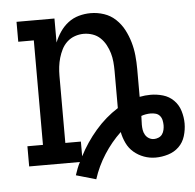

<svg xmlns="http://www.w3.org/2000/svg" viewBox="-47 -585 711 701"><g transform="rotate(-5 308.5 -235.0)"><path d="M278 68 205 47Q209 35 213.5 23Q218 11 224 0H38V-74H95V-457H38V-530H177V-442Q185 -462 197.5 -480.5Q210 -499 227.5 -512.5Q245 -526 266.5 -532Q288 -538 310 -538Q335 -538 359 -530Q383 -522 401.5 -504.5Q420 -487 431.5 -465Q443 -443 450 -419Q457 -395 459.5 -370Q462 -345 462 -320V-218Q472 -220 482 -221Q492 -222 502 -222Q525 -222 547.5 -215.5Q570 -209 586.5 -192.5Q603 -176 610 -153Q617 -130 617 -107Q617 -84 610 -61Q603 -38 586.5 -22Q570 -6 547 1Q524 8 501 8Q479 8 458.5 0.5Q438 -7 421.5 -21Q405 -35 395.5 -55Q386 -75 382 -96Q347 -63 320 -21Q293 21 278 68ZM234 -20Q259 -69 296 -112Q333 -155 379 -184V-320Q379 -337 377.5 -353.5Q376 -370 371.5 -385.5Q367 -401 359 -416Q351 -431 339 -442.5Q327 -454 311 -459.5Q295 -465 278 -465Q262 -465 246 -459.5Q230 -454 217.5 -442.5Q205 -431 197.5 -416Q190 -401 185.5 -385.5Q181 -370 179 -353.5Q177 -337 177 -320V-74H234ZM501 -60Q509 -60 517.5 -63.5Q526 -67 531 -74Q536 -81 538 -90Q540 -99 540 -107Q540 -116 538 -125.5Q536 -135 530 -142Q524 -149 515 -151.5Q506 -154 496 -154Q488 -154 479 -152.5Q470 -151 462 -148V-146Q462 -139 461.5 -131Q461 -123 461 -116Q461 -106 462.5 -96.5Q464 -87 469 -78.5Q474 -70 482.5 -65Q491 -60 501 -60Z"/></g></svg>

Font: Iosevka Curly Slab Extended
Style: Regular
Weight: 400
Width: 7
Monospace: yes
Designer: Belleve Invis
Foundry: Belleve Invis
Version: Version 11.1.0; ttfautohint (v1.8.3)